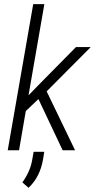

<svg xmlns="http://www.w3.org/2000/svg" viewBox="-20 -731 461 934"><path d="M284.2 -1 167 -249 105.5 -190.9 72.8 -1 72.3 0H71.3H17.6L141.6 -710.9H195.8L118.7 -267.1L162.6 -312.5L349.1 -501.5L349.6 -502H350.1H418H420.9L418.9 -499.5L207 -286.6L344.2 -2L345.2 0H343.3H285.6H284.7ZM118.7 182.6 88.9 156.2Q125.5 105 135.7 51.8L143.6 7.3H195.3L189.9 41Q175.8 129.4 118.7 182.6Z"/></svg>

Font: MAUL Condensed Light Italic
Style: Light Italic
Weight: 300
Italic angle: -12°
Designer: MAUL
Version: Version 1.0; 2020; ttfautohint (v1.8.3)